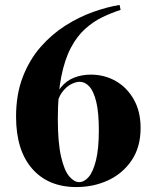

<svg xmlns="http://www.w3.org/2000/svg" viewBox="-20 -743 616 777"><path d="M464 -723 468 -703Q431 -691 394.5 -673.5Q358 -656 325 -626.5Q292 -597 267 -550Q242 -503 228 -433Q214 -363 214 -263Q214 -166 227 -109.5Q240 -53 260 -29.5Q280 -6 300 -6Q321 -6 339 -27Q357 -48 368.5 -94.5Q380 -141 380 -216Q380 -288 369.5 -331Q359 -374 341.5 -393Q324 -412 302 -412Q287 -412 267.5 -402Q248 -392 231.5 -370Q215 -348 208 -310L198 -317Q205 -363 227 -390Q249 -417 280.5 -429Q312 -441 347 -441Q403 -441 448.5 -415Q494 -389 521.5 -340.5Q549 -292 549 -225Q549 -148 513 -94.5Q477 -41 418 -13.5Q359 14 289 14Q175 14 110 -60.5Q45 -135 45 -271Q45 -361 72 -431Q99 -501 144 -552.5Q189 -604 244 -639Q299 -674 356.5 -694.5Q414 -715 464 -723Z"/></svg>

Font: Playfair Display ExtraBold
Style: Regular
Weight: 800
Designer: Claus Eggers Sørensen
Foundry: Claus Eggers Sørensen
Version: Version 1.203